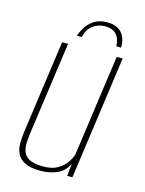

<svg xmlns="http://www.w3.org/2000/svg" viewBox="-99 -676 560 744"><g transform="rotate(15 181.0 -303.5)"><path d="M239 -615Q263 -615 278.5 -607Q294 -599 302 -586.5Q310 -574 313 -560Q316 -546 315 -534H296Q295 -566 279 -582Q263 -598 236 -598Q207 -598 186 -582.5Q165 -567 157 -534H138Q143 -551 154.5 -569.5Q166 -588 186.5 -601.5Q207 -615 239 -615ZM138 8Q96 8 73.5 -3.5Q51 -15 42 -34Q33 -53 33.5 -76Q34 -99 37 -123L89 -495H113L62 -132Q59 -110 57.5 -88.5Q56 -67 61.5 -49.5Q67 -32 86 -21.5Q105 -11 142 -11Q178 -11 200 -24Q222 -37 234 -54.5Q246 -72 251 -87L308 -495H332L263 0H242L247 -49Q231 -16 200 -4Q169 8 138 8Z"/></g></svg>

Font: Alumni Sans Thin
Style: Italic
Weight: 100
Italic angle: -8°
Designer: Robert E. Leuschke
Foundry: Robert E. Leuschke
Version: Version 1.016